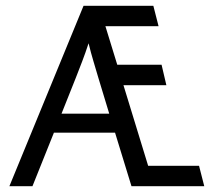

<svg xmlns="http://www.w3.org/2000/svg" viewBox="-20 -645 748 665"><path d="M12.5 0 269.4 -625H511.1L529.2 -554.2H345.1L386.1 -420.8H539.6L556.2 -350H407.6L493.1 -70.8H669.4L687.5 0H435.4L378.5 -185.4H166.7L92.4 0ZM193.1 -251.4H358.3L320.8 -375Q312.5 -403.5 303.8 -432.3Q295.1 -461.1 286.8 -495.1Q275.7 -461.1 264.6 -432.3Q253.5 -403.5 242.4 -375Z"/></svg>

Font: Afacad Flux
Style: Regular
Weight: 400
Designer: Kristian Moeller
Foundry: Dicotype
Version: Version 1.100